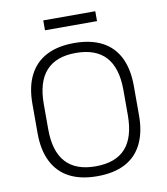

<svg xmlns="http://www.w3.org/2000/svg" viewBox="-93 -930 880 1014"><g transform="rotate(-10 347.5 -423.0)"><path d="M347 7Q259 7 198.5 -24.5Q138 -56 106.5 -118.5Q75 -181 75 -271V-429Q75 -520 106.5 -582Q138 -644 198.5 -675.5Q259 -707 347 -707Q436 -707 496.5 -675.5Q557 -644 588 -582Q619 -520 619 -429V-271Q619 -181 588 -118.5Q557 -56 496.5 -24.5Q436 7 347 7ZM347 -46Q455 -46 508 -105Q561 -164 561 -283V-417Q561 -536 507.5 -595Q454 -654 347 -654Q241 -654 187.5 -595Q134 -536 134 -417V-283Q134 -164 187.5 -105Q241 -46 347 -46ZM487 -853V-800H208V-853Z"/></g></svg>

Font: Pathway Extreme 8pt Thin 12pt
Style: Regular
Weight: 100
Version: Version 1.001;gftools[0.9.26]